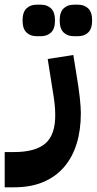

<svg xmlns="http://www.w3.org/2000/svg" viewBox="-80 -557 412 817"><path d="M-60 90H-20Q71 90 113.5 53Q156 16 155 -70Q155 -93 152 -118.5Q149 -144 144 -173L123 -306L232 -323L247 -230Q255 -182 259.5 -141.5Q264 -101 264 -75Q264 -3 246 55Q228 113 192 154.5Q156 196 103 218Q50 240 -19 240H-60ZM233 -403Q207 -403 190.5 -419Q174 -435 174 -470Q174 -505 190.5 -521Q207 -537 233 -537H253Q279 -537 295.5 -521Q312 -505 312 -470Q312 -435 295.5 -419Q279 -403 253 -403ZM75 -403Q49 -403 32.5 -419Q16 -435 16 -470Q16 -505 32.5 -521Q49 -537 75 -537H95Q121 -537 137.5 -521Q154 -505 154 -470Q154 -435 137.5 -419Q121 -403 95 -403Z"/></svg>

Font: IBM Plex Sans Arabic
Style: Bold
Weight: 700
Designer: Mike Abbink, Paul van der Laan, Pieter van Rosmalen, Wael Morcos, Khajak Apelian
Foundry: Bold Monday
Version: Version 1.2